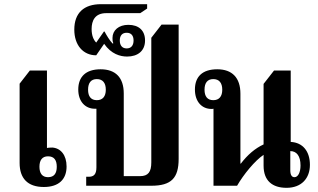

<svg xmlns="http://www.w3.org/2000/svg" viewBox="-20 -890 1525 920"><path d="M190 6C263 6 299 -32 299 -92C299 -147 271 -180 231 -183C220 -183 208 -182 205 -181V-552H123L74 -489V-109C74 -36 112 6 190 6ZM210 -41C182 -41 169 -60 169 -91C169 -122 182 -141 210 -141C240 -141 252 -122 252 -91C252 -60 240 -41 210 -41Z M393 0H705C801 0 836 -37 836 -129V-772H754L705 -709V-112C705 -66 690 -46 651 -46H573V-442C573 -518 534 -558 462 -558C391 -558 355 -522 355 -461C355 -402 390 -369 434 -369C437 -369 439 -369 442 -369V-88C442 -53 428 -43 405 -43H393ZM444 -410C416 -410 402 -428 402 -460C402 -493 416 -511 444 -511C472 -511 487 -493 487 -460C487 -428 472 -410 444 -410Z M589 -619C640 -619 675 -646 675 -696C675 -744 645 -771 595 -771C549 -771 519 -745 519 -708C519 -700 519 -692 523 -683L520 -681C507 -693 488 -725 481 -739H478L441 -686C428 -699 419 -720 419 -751C419 -791 435 -827 489 -827H652L685 -849V-870H464C382 -870 336 -828 336 -748C336 -674 378 -625 441 -625L479 -680C513 -631 556 -619 589 -619ZM587 -658C565 -658 554 -673 554 -696C554 -719 565 -733 587 -733C609 -733 620 -719 620 -696C620 -673 609 -658 587 -658Z M1003 0H1116C1147 -54 1202 -121 1243 -148V-96C1243 -24 1285 10 1353 10C1425 10 1465 -36 1465 -100C1465 -165 1431 -207 1373 -210V-552H1293L1243 -488V-198C1202 -179 1166 -148 1134 -106H1132V-441C1132 -518 1092 -558 1021 -558C949 -558 914 -522 914 -461C914 -402 948 -368 993 -368C996 -368 999 -368 1003 -369ZM1002 -410C974 -410 960 -428 960 -460C960 -493 974 -511 1002 -511C1030 -511 1045 -493 1045 -460C1045 -428 1030 -410 1002 -410ZM1391 -41C1378 -41 1371 -52 1371 -74V-166C1401 -166 1420 -143 1420 -97C1420 -64 1408 -41 1391 -41Z"/></svg>

Font: Noto Serif Thai Condensed
Style: Bold
Weight: 700
Width: 3
Designer: Monotype Design Team
Foundry: Monotype Imaging Inc.
Version: Version 2.002